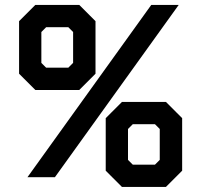

<svg xmlns="http://www.w3.org/2000/svg" viewBox="-20 -720 818 780"><path d="M91.5 0 594.5 -700H706L203 0ZM197.5 -71H197L599.5 -629.5H600ZM123.5 -354.5 57.5 -420.5V-634L123.5 -700H302L368 -634V-420.5L302 -354.5ZM149 -400H280L322 -444.5V-612.5L280 -655.5H146.5L104 -612.5V-444.5ZM149 -400 104 -444.5V-612.5L146.5 -655.5H280L322 -612.5V-444.5L280 -400ZM167.5 -445H257.5L277 -464.5V-590L257.5 -609.5H167.5L148 -590V-464.5ZM475.5 39.5 409.5 -26.5V-240L475.5 -306H654L720 -240V-26.5L654 39.5ZM501 -6H632L674 -50.5V-218.5L632 -261.5H498.5L456 -218.5V-50.5ZM501 -6 456 -50.5V-218.5L498.5 -261.5H632L674 -218.5V-50.5L632 -6ZM519.5 -51H609.5L629 -70.5V-196L609.5 -215.5H519.5L500 -196V-70.5Z"/></svg>

Font: Tourney Black
Style: Regular
Weight: 900
Version: Version 1.015